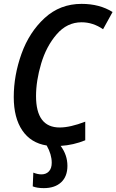

<svg xmlns="http://www.w3.org/2000/svg" viewBox="-20 -744 601 991"><path d="M166 -248Q166 -86 288 -86Q342 -86 420 -116V-20Q359 5 293 9Q328 56 328 112Q328 167 295.5 197Q263 227 206 227Q171 227 149 218L152 147Q174 156 194 156Q218 156 232.5 140.5Q247 125 247 96Q247 53 221 7Q139 -6 95 -71Q51 -136 51 -243Q51 -355 91 -466.5Q131 -578 210.5 -651Q290 -724 401 -724Q494 -724 561 -682L512 -593Q460 -629 401 -629Q326 -629 272.5 -567Q219 -505 192.5 -416Q166 -327 166 -248Z"/></svg>

Font: Noto Sans UI NarrowMedium
Style: Italic
Weight: 500
Width: 4
Italic angle: -12°
Designer: Monotype Design Team
Foundry: Monotype Imaging Inc.
Version: Version 1.001